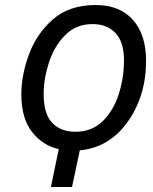

<svg xmlns="http://www.w3.org/2000/svg" viewBox="-20 -745 608 765"><path d="M183 0H267L298 -146Q416 -157 489 -260Q562 -363 562 -503Q562 -607 509.5 -666Q457 -725 361 -725Q256 -725 191 -668Q126 -611 95.5 -528.5Q65 -446 65 -369Q65 -274 107.5 -219.5Q150 -165 214 -151ZM280 -220Q222 -220 188 -255.5Q154 -291 154 -371Q154 -430 174.5 -494.5Q195 -559 238.5 -604Q282 -649 349 -649Q406 -649 440 -613.5Q474 -578 474 -505Q474 -435 453 -369.5Q432 -304 389 -262Q346 -220 280 -220Z"/></svg>

Font: Noto Sans UI SemiCondensed
Style: Italic
Weight: 400
Width: 4
Italic angle: -12°
Designer: Monotype Design Team
Foundry: Monotype Imaging Inc.
Version: Version 1.901